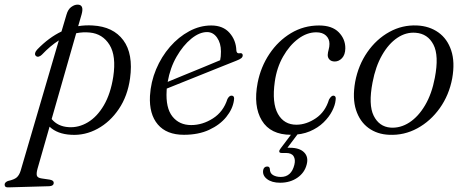

<svg xmlns="http://www.w3.org/2000/svg" viewBox="-83 -573 2014 829"><path d="M98 -337Q92 -331 85 -328.8Q78 -326.5 72.5 -331Q66.5 -336 68.8 -344.2Q71 -352.5 78.5 -360Q128 -411 182.5 -437L204 -509.5Q210.5 -532.5 224.5 -542.8Q238.5 -553 252 -553Q281 -553 269.5 -511.5L254.5 -460Q285.5 -465 317.5 -463Q406 -458 449.5 -399.2Q493 -340.5 478.5 -234.5Q468 -158.5 430.2 -102.5Q392.5 -46.5 338.2 -17Q284 12.5 224.5 9Q164.5 6 131 -26L79 155.5Q73.5 175.5 76.2 185.2Q79 195 97 197.5L131 202.5Q149 205.5 149 216Q149 230 130 231L-47 236Q-63 237 -63 224Q-63 214.5 -49 208.5Q-21.5 202.5 -10.8 193Q0 183.5 6 164.5L171 -398.5Q134.5 -375.5 98 -337ZM213 -24Q256.5 -21 296.5 -45Q336.5 -69 365.5 -118.5Q394.5 -168 406 -241.5Q419.5 -331.5 390 -379.2Q360.5 -427 305 -432.5Q275 -435.5 246 -429.5L140 -59Q166.5 -27 213 -24Z M927 -139Q921.5 -102 894 -68Q866.5 -34 820.2 -12.5Q774 9 711 9Q636.5 9 598.5 -35.5Q560.5 -80 564.5 -159Q568 -219 591 -273.8Q614 -328.5 651 -371Q688 -413.5 734 -438.2Q780 -463 829 -463Q880 -463 908 -431.2Q936 -399.5 937.5 -355.5Q938.5 -341 951 -343Q965 -345.5 965 -334Q965 -327.5 959.2 -322.2Q953.5 -317 936.5 -310.5Q914 -301.5 874.5 -285.8Q835 -270 789.8 -251.8Q744.5 -233.5 703.5 -217.2Q662.5 -201 637 -190.5Q637 -186 636.5 -181.5Q632 -107 661.5 -70Q691 -33 742.5 -33Q791.5 -33 836.5 -61.8Q881.5 -90.5 899 -145.5Q907 -160.5 916.5 -160Q931 -160 927 -139ZM811 -434.5Q778 -434.5 742.8 -405.8Q707.5 -377 679.5 -328.5Q651.5 -280 641 -219.5Q669 -231 710 -248Q751 -265 793.5 -282.2Q836 -299.5 867.5 -313Q871 -327 871 -350.5Q871 -386.5 854.2 -410.5Q837.5 -434.5 811 -434.5Z M1282.5 -433.5Q1242.5 -433.5 1204.8 -405.5Q1167 -377.5 1139.5 -329.2Q1112 -281 1103.5 -220.5Q1090.5 -128.5 1117 -81.2Q1143.5 -34 1198 -34.5Q1240 -35 1280.8 -62.5Q1321.5 -90 1337.5 -143Q1347 -160 1356 -160Q1369.5 -159.5 1366 -140Q1364 -119 1351 -93.5Q1338 -68 1314 -44.5Q1290 -21 1254.8 -6Q1219.5 9 1173.5 9Q1085 9 1047.5 -52.8Q1010 -114.5 1029.5 -216Q1043 -284.5 1080.5 -340.5Q1118 -396.5 1173.2 -429.8Q1228.5 -463 1294.5 -463Q1351 -463 1379.8 -433.5Q1408.5 -404 1408 -364Q1407.5 -336.5 1393.8 -322Q1380 -307.5 1362.5 -307.5Q1348 -307.5 1340 -315.5Q1332 -323.5 1332 -335.5Q1332.5 -346.5 1336 -358.8Q1339.5 -371 1339.5 -383.5Q1339.5 -405.5 1324.5 -419.5Q1309.5 -433.5 1282.5 -433.5ZM1184 -5.5H1211L1158 65Q1163 65 1169 65Q1210.5 65 1230.2 85Q1250 105 1241 138Q1232 173 1200.8 194.5Q1169.5 216 1126.5 216Q1090.5 216 1069.8 200Q1049 184 1053.5 160.5Q1057 146.5 1070 146Q1080.5 145.5 1082 155.5Q1082 175 1096 183Q1110 191 1129.5 191Q1175 191 1188 138.5Q1193.5 116 1184.8 101.8Q1176 87.5 1152 87.5H1133.5Q1123.5 87.5 1122.8 81.8Q1122 76 1128.5 68Z M1718 -463Q1771 -460.5 1809.8 -433Q1848.5 -405.5 1865.2 -355.2Q1882 -305 1869.5 -234.5Q1856 -162.5 1816 -106.2Q1776 -50 1719 -19Q1662 12 1597.5 9Q1545.5 7 1508 -20.5Q1470.5 -48 1454.2 -98.2Q1438 -148.5 1450.5 -219.5Q1464 -291.5 1503 -347.8Q1542 -404 1598 -435Q1654 -466 1718 -463ZM1603 -22Q1645.5 -19 1684.5 -44.2Q1723.5 -69.5 1752.5 -118.8Q1781.5 -168 1794.5 -237Q1813 -333 1788.5 -380.2Q1764 -427.5 1712 -431.5Q1670.5 -435 1632.8 -409.8Q1595 -384.5 1566.8 -335.2Q1538.5 -286 1525.5 -217Q1507 -120.5 1530.5 -73.2Q1554 -26 1603 -22Z"/></svg>

Font: Fraunces 9pt Light
Style: Italic
Weight: 300
Italic angle: -16°
Version: Version 1.000;[0bf87f6ff]